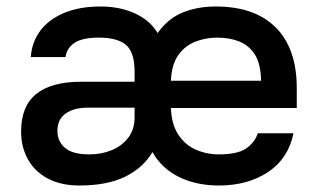

<svg xmlns="http://www.w3.org/2000/svg" viewBox="-20 -561 975 592"><path d="M225 11Q168 11 127.5 -10.5Q87 -32 66 -70Q45 -108 45 -155Q45 -234 92 -271.5Q139 -309 230 -309H395V-340Q395 -400 368.5 -422.5Q342 -445 285 -445Q234 -445 210 -429Q186 -413 182 -385H75Q78 -431 104 -466Q130 -501 177.5 -521Q225 -541 290 -541Q350 -541 396.5 -519.5Q443 -498 466 -459Q498 -504 543.5 -522.5Q589 -541 645 -541Q766 -541 830.5 -476Q895 -411 895 -290V-228H507Q509 -177 530 -145.5Q551 -114 584 -99.5Q617 -85 655 -85Q712 -85 738.5 -103Q765 -121 775 -150H885Q869 -72 806.5 -30.5Q744 11 655 11Q586 11 532.5 -15Q479 -41 450 -92Q421 -43 365.5 -16Q310 11 225 11ZM255 -85Q293 -85 324.5 -98Q356 -111 375.5 -136.5Q395 -162 395 -199V-229H250Q208 -229 182.5 -211Q157 -193 157 -158Q157 -125 180.5 -105Q204 -85 255 -85ZM650 -445Q613 -445 581 -432Q549 -419 529 -390Q509 -361 507 -312H785Q784 -364 766 -392.5Q748 -421 718 -433Q688 -445 650 -445Z"/></svg>

Font: Golos Text Medium
Style: Regular
Weight: 500
Designer: A.Korolkova, Vitaly Kuzmin
Foundry: ParaType Ltd
Version: Version 2.004